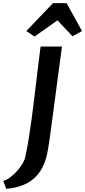

<svg xmlns="http://www.w3.org/2000/svg" viewBox="-106 -1045 545 1230"><path d="M-66 164.5 -85.5 114Q-64.5 108.5 -41.2 91.2Q-18 74 2.8 51Q23.5 28 38 3.5Q52.5 -21 56.5 -42Q69 -99 79.2 -164Q89.5 -229 99 -299.8Q108.5 -370.5 117.2 -445.2Q126 -520 135 -596Q144 -672 154 -747H291L219.5 -210Q210 -137.5 202.5 -94.2Q195 -51 190.5 -37Q171.5 31.5 135.2 74Q99 116.5 48 138.2Q-3 160 -66 164.5ZM115.5 -811 62.5 -846 233.5 -1025H320.5L419.5 -846L358 -813L262.5 -915Z"/></svg>

Font: Merriweather Sans SemiBold
Style: Italic
Weight: 600
Italic angle: -7.5°
Designer: Eben Sorkin
Foundry: Eben Sorkin
Version: Version 2.001